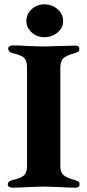

<svg xmlns="http://www.w3.org/2000/svg" viewBox="-20 -865 404 888"><path d="M16 0ZM16 -11Q16 -28 37 -32Q76 -41 90.5 -53.5Q105 -66 105 -97V-551Q105 -584 92 -597Q79 -610 39 -619Q18 -624 18 -640Q18 -647 24 -651Q30 -655 38 -655Q74 -655 113 -652Q163 -650 182 -650Q199 -650 251 -652Q305 -654 328 -654Q347 -654 347 -640Q347 -631 342 -626.5Q337 -622 325 -619Q285 -608 272 -594.5Q259 -581 259 -550V-98Q259 -69 273 -56Q287 -43 327 -32Q338 -29 343 -25Q348 -21 348 -12Q348 3 330 3Q294 3 253 0Q201 -2 182 -2Q162 -2 112 0Q73 3 36 3Q28 3 22 -1Q16 -5 16 -11ZM102 -768Q102 -800 126.5 -822.5Q151 -845 185 -845Q221 -845 246.5 -822.5Q272 -800 272 -768Q272 -737 246.5 -715Q221 -693 185 -693Q151 -693 126.5 -715Q102 -737 102 -768Z"/></svg>

Font: EB Garamond
Style: Bold
Weight: 700
Designer: Georg Duffner and Octavio Pardo
Foundry: Georg Duffner
Version: Version 1.000; ttfautohint (v1.6)